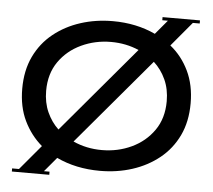

<svg xmlns="http://www.w3.org/2000/svg" viewBox="-55 -810 1020 920"><g transform="rotate(5 455.0 -350.0)"><path d="M35 35H68L168 -84Q114 -130 82 -196.5Q50 -263 50 -350Q50 -438 82 -505Q114 -572 170.5 -617.5Q227 -663 300 -686.5Q373 -710 455 -710Q568 -710 660 -667L717 -735H690V-750H870V-735H837L739 -618Q795 -573 827.5 -505.5Q860 -438 860 -350Q860 -262 828 -195Q796 -128 739.5 -82.5Q683 -37 610 -13.5Q537 10 455 10Q339 10 246 -34L188 35H215V50H35ZM165 -350Q165 -293 185.5 -247.5Q206 -202 240 -170L589 -583Q527 -610 455 -610Q379 -610 312.5 -579Q246 -548 205.5 -490Q165 -432 165 -350ZM745 -350Q745 -408 724 -454Q703 -500 667 -533L317 -119Q381 -90 455 -90Q532 -90 598 -121Q664 -152 704.5 -210Q745 -268 745 -350Z"/></g></svg>

Font: Copperplate CC
Style: Regular
Weight: 400
Designer: indestructible type*
Foundry: Cowboy Collective
Version: Version 1.000